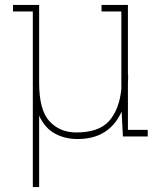

<svg xmlns="http://www.w3.org/2000/svg" viewBox="-20 -548 666 771"><path d="M468.3 -100.1Q444.8 -46.9 400.9 -18.3Q356.9 10.3 291 10.3Q240.7 10.3 200.4 -11.7Q160.2 -33.7 137.2 -83.5V203.1H111.8V-502H32.2V-528.3H111.8H137.2V-214.8Q137.2 -106 178.7 -61Q220.2 -16.1 286.6 -16.1Q376.5 -16.1 417.5 -61.5Q458.5 -106.9 467.3 -189.9V-502H387.7V-528.3H493.7V-246.6H494.6Q494.6 -238.8 494.4 -231.7Q494.1 -224.6 493.7 -213.9V-26.4H573.2V0H473.6Z"/></svg>

Font: TypoPRO Roboto Slab
Style: Thin
Weight: 250
Designer: Google
Version: Version 1.100263; 2013; ttfautohint (v0.94.20-1c74) -l 8 -r 